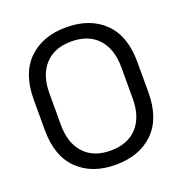

<svg xmlns="http://www.w3.org/2000/svg" viewBox="-131 -828 906 956"><g transform="rotate(-20 322.5 -350.0)"><path d="M48 -270V-430Q48 -569 122.5 -641.5Q197 -714 322 -714Q448 -714 522.5 -641.5Q597 -569 597 -430V-270Q597 -131 522.5 -58.5Q448 14 322 14Q197 14 122.5 -58.5Q48 -131 48 -270ZM513 -267V-433Q513 -530 463 -584.5Q413 -639 322 -639Q232 -639 182 -584.5Q132 -530 132 -433V-267Q132 -170 182 -115.5Q232 -61 322 -61Q413 -61 463 -115.5Q513 -170 513 -267Z"/></g></svg>

Font: Space Grotesk Frontify
Style: Regular
Weight: 400
Designer: Florian Karsten
Version: Version 2.000